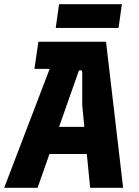

<svg xmlns="http://www.w3.org/2000/svg" viewBox="-36 -900 666 920"><path d="M-16 0 202 -570H129L148 -700H472L554 0H396L380 -162H201L144 0ZM340 -556 247 -292H368L358 -397V-553Q358 -562 350.5 -563.5Q343 -565 340 -556ZM231 -766 247 -880H548L532 -766Z"/></svg>

Font: Finlandica
Style: Bold Italic
Weight: 700
Italic angle: -8°
Designer: Niklas Ekholm, Juho Hiilivirta, Jaakko Suomalainen
Foundry: Helsinki Type Studio
Version: Version 1.064; ttfautohint (v1.8.4.7-5d5b)